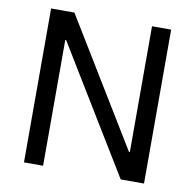

<svg xmlns="http://www.w3.org/2000/svg" viewBox="-79 -780 873 860"><g transform="rotate(10 358.0 -350.0)"><path d="M631 -700V0H525L176 -572H172V0H85V-700H191L540 -128H544V-700Z"/></g></svg>

Font: Pathway Extreme
Style: Regular
Weight: 400
Designer: Eduardo Rodriguez Tunni
Foundry: Eduardo Rodriguez Tunni
Version: Version 1.001;gftools[0.9.26]